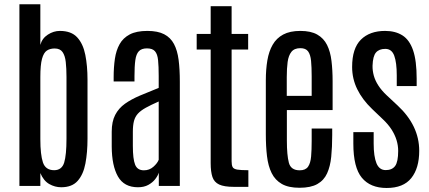

<svg xmlns="http://www.w3.org/2000/svg" viewBox="-20 -889 2053 918"><path d="M272.5 6.3C307 6.3 333.3 -3.8 351.3 -24.2C369.4 -44.5 381.8 -72.3 388.4 -107.4C395.1 -142.6 398.4 -182.1 398.4 -226.1V-507.8C398.4 -551.8 394.9 -591.4 387.9 -626.7C380.9 -662 368 -689.9 349.1 -710.4C330.2 -731 302.6 -741.2 266.1 -741.2C246.3 -741.2 227.1 -735.3 208.7 -723.4C190.3 -711.5 178.4 -695.1 172.9 -674.3V-868.7H72.8V0H172.9V-61.5C183.3 -36.8 197.5 -19.3 215.6 -9C233.6 1.2 252.6 6.3 272.5 6.3ZM239.3 -75.2C211.6 -75.2 193.6 -87.6 185.3 -112.3C177 -137 172.9 -174.2 172.9 -223.6V-520.5C172.9 -559.2 175.5 -588.4 180.9 -607.9C186.3 -627.4 194 -640.5 204.1 -647.2C214.2 -653.9 226.6 -657.2 241.2 -657.2C258.5 -657.2 271.1 -651.5 279.1 -640.1C287 -628.7 292.2 -612.9 294.4 -592.5C296.7 -572.2 297.9 -548.3 297.9 -521V-226.1C297.9 -174 294.2 -135.9 286.9 -111.8C279.5 -87.7 263.7 -75.5 239.3 -75.2Z M639.6 6.3C658.9 6.3 675.3 2.6 689 -4.9C702.6 -12.4 713.7 -21.6 722.2 -32.5C730.6 -43.4 736.3 -53.7 739.3 -63.5V0H839.8V-498.5C839.8 -537.9 837.9 -572.7 834 -602.8C830.1 -632.9 822.7 -658.2 811.8 -678.7C800.9 -699.2 785.2 -714.8 764.9 -725.3C744.5 -735.9 717.8 -741.2 684.6 -741.2C649.7 -741.2 621.7 -735.6 600.3 -724.4C579 -713.1 562.8 -697.6 551.8 -677.7C540.7 -657.9 533.2 -634.5 529.3 -607.7C525.4 -580.8 523.4 -551.8 523.4 -520.5V-499.5H623V-524.9C623 -556.2 624.3 -581.5 627 -601.1C629.6 -620.6 635.2 -634.9 643.8 -644C652.4 -653.2 665.4 -657.7 682.6 -657.7C700.2 -657.7 713 -653.2 720.9 -644C728.9 -634.9 733.9 -620.7 735.8 -601.3C737.8 -581.9 738.8 -556.6 738.8 -525.4V-468.8C706.2 -455.7 676.3 -443.4 648.9 -431.9C621.6 -420.3 597.8 -407.4 577.6 -393.1C557.5 -378.7 541.8 -360.9 530.8 -339.6C519.7 -318.3 514.2 -291.5 514.2 -259.3V-188C514.5 -127.1 524.4 -79.5 543.9 -45.2C563.5 -10.8 595.4 6.3 639.6 6.3ZM668 -74.7C647.1 -74.7 633.1 -83.7 626 -101.8C618.8 -119.9 615.2 -149.6 615.2 -190.9V-258.8C615.2 -279.6 617 -296.9 620.6 -310.5C624.2 -324.2 630.5 -335.9 639.4 -345.7C648.4 -355.5 660.9 -364.8 677 -373.8C693.1 -382.7 713.7 -392.7 738.8 -403.8V-125C734.5 -113.9 726.1 -102.8 713.4 -91.6C700.7 -80.3 685.5 -74.7 668 -74.7Z M1098.6 4.4H1167.5V-75.2C1143.4 -75.2 1125.7 -76.2 1114.3 -78.1C1102.9 -80.1 1095.5 -84.1 1092.3 -90.1C1089 -96.1 1087.4 -105.3 1087.4 -117.7V-652.3H1166.5V-726.6H1087.4V-859.4H987.3V-726.6H920.4V-652.3H987.3V-108.9C987.3 -81.5 990.1 -59.6 995.6 -43C1001.1 -26.4 1011.9 -14.3 1027.8 -6.8C1043.8 0.7 1067.4 4.4 1098.6 4.4Z M1412.1 8.8C1447.9 8.8 1476.3 2.8 1497.3 -9C1518.3 -20.9 1533.9 -37.9 1543.9 -60.1C1554 -82.2 1560.6 -108.7 1563.7 -139.6C1566.8 -170.6 1568.4 -205.1 1568.4 -243.2V-274.4H1470.2V-215.3C1470.2 -186.7 1469.3 -161.9 1467.5 -140.9C1465.7 -119.9 1460.9 -103.6 1452.9 -92C1444.9 -80.5 1431.6 -74.7 1413.1 -74.7C1384.8 -74.7 1367.4 -86.8 1361.1 -111.1C1354.7 -135.3 1351.6 -170.6 1351.6 -216.8V-362.8H1570.3V-501C1570.3 -536.1 1568.5 -568.4 1564.9 -597.9C1561.4 -627.4 1554.3 -652.8 1543.7 -674.1C1533.1 -695.4 1517.6 -711.9 1497.1 -723.6C1476.6 -735.4 1449.5 -741.2 1416 -741.2C1382.8 -741.2 1355.5 -735.4 1334 -723.9C1312.5 -712.3 1295.7 -696 1283.7 -675C1271.6 -654.1 1263.2 -629.2 1258.3 -600.3C1253.4 -571.5 1251 -539.9 1251 -505.4V-246.6C1251 -208.5 1252.8 -173.7 1256.6 -142.3C1260.3 -110.9 1267.7 -84 1278.8 -61.5C1289.9 -39.1 1306.1 -21.7 1327.4 -9.5C1348.7 2.7 1377 8.8 1412.1 8.8ZM1351.1 -430.7V-520.5C1351.1 -547.9 1352.5 -571.9 1355.2 -592.5C1358 -613.2 1364 -629.4 1373.3 -641.1C1382.6 -652.8 1396.8 -658.7 1416 -658.7C1433.3 -658.7 1445.6 -653.6 1453.1 -643.3C1460.6 -633.1 1465.3 -617.9 1467.3 -597.9C1469.2 -577.9 1470.2 -553.2 1470.2 -523.9V-430.7Z M1828.6 9.8C1882 9.8 1921.3 -6 1946.5 -37.6C1971.8 -69.2 1984.4 -112.6 1984.4 -168C1984.4 -208.3 1975.7 -246.7 1958.3 -283C1940.8 -319.3 1915 -353.2 1880.9 -384.8L1828.1 -434.1C1812.2 -449.1 1799.2 -464.4 1789.1 -480C1779 -495.6 1771.7 -511.4 1767.3 -527.3C1762.9 -543.3 1760.9 -559.1 1761.2 -574.7C1762.2 -605.3 1767.7 -626.4 1777.6 -637.9C1787.5 -649.5 1802.4 -655.3 1822.3 -655.3C1842.8 -655.3 1857 -644.4 1865 -622.6C1873 -600.7 1877 -569.3 1877 -528.3V-477.5H1972.2V-512.7C1972.2 -570 1966.5 -615.2 1955.1 -648.4C1943.7 -681.6 1926.8 -705.4 1904.3 -719.7C1881.8 -734 1854.2 -741.2 1821.3 -741.2C1772.1 -741.2 1733.6 -727.3 1705.6 -699.5C1677.6 -671.6 1663.6 -628.1 1663.6 -568.8C1663.6 -531.4 1671.7 -496 1688 -462.6C1704.3 -429.3 1727.9 -397.8 1758.8 -368.2L1810.5 -318.8C1827.5 -302.9 1841.3 -286.5 1852.1 -269.8C1862.8 -253 1870.8 -236.1 1876 -219C1881.2 -201.9 1883.8 -184.7 1883.8 -167.5C1883.8 -133 1879 -109 1869.4 -95.7C1859.8 -82.4 1844.7 -75.7 1824.2 -75.7C1803.7 -75.7 1789 -86.6 1780 -108.4C1771.1 -130.2 1766.6 -161.6 1766.6 -202.6V-257.3H1669.4V-202.1C1669.4 -126.3 1682.9 -72 1710 -39.3C1737 -6.6 1776.5 9.8 1828.6 9.8Z"/></svg>

Font: Antonio
Style: Regular
Weight: 400
Designer: Vernon Adams
Foundry: Vernon Adams
Version: Version 1.002